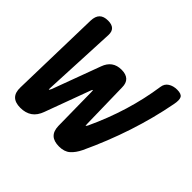

<svg xmlns="http://www.w3.org/2000/svg" viewBox="-142 -717 884 884"><g transform="rotate(45 300.0 -275.0)"><path d="M92 10Q58 10 41.5 -6.5Q25 -23 26 -57L37 -503Q38 -532 52 -546Q66 -560 94 -560Q119 -560 131 -548.5Q143 -537 142 -514L125 -153Q124 -143 126 -142Q128 -143 133 -153L220 -388Q230 -416 249.5 -430Q269 -444 298 -444Q327 -444 342 -430Q357 -416 357 -388L362 -153Q363 -143 363.5 -143Q364 -143 370 -153Q412 -243 439.5 -333.5Q467 -424 480 -514Q483 -537 501 -548.5Q519 -560 544 -560Q572 -560 579 -546.5Q586 -533 580 -503Q559 -392 522 -279.5Q485 -167 433 -56Q418 -25 398 -7.5Q378 10 344 10Q310 10 293 -6Q276 -22 275 -55L272 -273Q272 -284 270 -284Q268 -284 264 -273L184 -56Q172 -22 149 -6Q126 10 92 10Z"/></g></svg>

Font: Maple Mono SemiBold
Style: Italic
Weight: 600
Italic angle: -10°
Monospace: yes
Designer: subframe7536
Version: Version 7.000